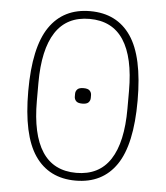

<svg xmlns="http://www.w3.org/2000/svg" viewBox="-52 -756 704 815"><g transform="rotate(5 300.0 -349.0)"><path d="M300 12Q186 12 126.5 -75Q67 -162 67 -349Q67 -536 126.5 -623Q186 -710 300 -710Q414 -710 473.5 -623Q533 -536 533 -349Q533 -162 473.5 -75Q414 12 300 12ZM300 -21Q397 -21 445 -94.5Q493 -168 493 -311V-387Q493 -530 445 -603.5Q397 -677 300 -677Q203 -677 155 -603.5Q107 -530 107 -387V-311Q107 -168 155 -94.5Q203 -21 300 -21ZM300 -316Q281 -316 273.5 -324Q266 -332 266 -343V-355Q266 -366 273.5 -374Q281 -382 300 -382Q319 -382 326.5 -374Q334 -366 334 -355V-343Q334 -332 326.5 -324Q319 -316 300 -316Z"/></g></svg>

Font: IBM Plex Mono ExtraLight
Style: Regular
Weight: 200
Monospace: yes
Designer: Mike Abbink, Paul van der Laan, Pieter van Rosmalen
Foundry: Bold Monday
Version: Version 2.3